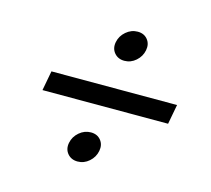

<svg xmlns="http://www.w3.org/2000/svg" viewBox="-85 -744 827 753"><g transform="rotate(15 328.5 -367.5)"><path d="M99 -406H609L594 -326H84ZM361 -153Q356 -127 335.5 -109Q315 -91 289 -91Q263 -91 248 -109Q233 -127 238 -153Q243 -179 264 -197Q285 -215 311 -215Q337 -215 351.5 -197Q366 -179 361 -153ZM436 -582Q431 -556 410.5 -538Q390 -520 364 -520Q338 -520 323 -538Q308 -556 313 -582Q318 -608 339 -626Q360 -644 386 -644Q412 -644 426.5 -626Q441 -608 436 -582Z"/></g></svg>

Font: SVN-Poppins
Style: Italic
Weight: 400
Italic angle: -10°
Designer: Ninad Kale (Devanagari), Jonny Pinhorn (Latin)
Foundry: Indian Type Foundry
Version: Version 3.002 2017; ttfautohint (v1.8.3)